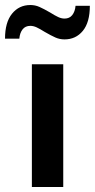

<svg xmlns="http://www.w3.org/2000/svg" viewBox="-62 -745 378 765"><path d="M65 0V-489H190V0ZM59 -725Q78 -725 95 -717.5Q112 -710 138 -695Q157 -683 170 -677Q183 -671 195 -671Q215 -671 226 -685Q237 -699 239 -722H296Q296 -656 268 -622Q240 -588 195 -588Q176 -588 159 -595.5Q142 -603 116 -618Q97 -630 84 -636Q71 -642 59 -642Q39 -642 28 -628Q17 -614 15 -591H-42Q-42 -656 -14 -690.5Q14 -725 59 -725Z"/></svg>

Font: wassup Sans
Style: Bold
Weight: 700
Version: Version 2.001